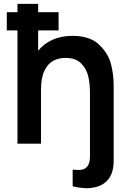

<svg xmlns="http://www.w3.org/2000/svg" viewBox="-20 -740 666 989"><path d="M354.3 219.8V133.8L362.3 134.5Q386.8 136.7 403.4 133.5Q419.9 130.4 431.7 114.6Q443.5 98.8 443.5 64.2V-260.2Q443.5 -307 435 -345.3Q426.6 -383.7 398.5 -412.8Q370.5 -441.8 317.3 -441.8Q282.7 -441.8 254.8 -427.2Q227 -412.7 209.1 -376Q191.2 -339.3 191.2 -277.5V0H70V-583.3H15V-677H70V-720H176.5V-677H281.7V-583.3H176.5V-478.8Q206.8 -515.9 251.5 -535.6Q296.2 -555.3 353.2 -555.3Q443.7 -555.3 490.8 -509.8Q538 -464.2 551.8 -409.5Q565.5 -354.8 565.5 -301.5V89.2Q565.5 145.3 540.9 179.7Q516.3 214 469.2 224.7Q440.7 231.2 409.8 228.8Q379 226.3 354.3 219.8Z"/></svg>

Font: Tap Sans
Style: Regular
Weight: 400
Designer: Tap Payments
Foundry: Tap Payments
Version: Version 1.001;Glyphs 3.1.2 (3151)